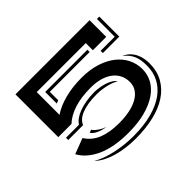

<svg xmlns="http://www.w3.org/2000/svg" viewBox="-147 -828 1115 1115"><g transform="rotate(-45 410.5 -270.0)"><path d="M182.6 -153.3Q213.4 -105 266.6 -84.2Q319.8 -63.5 393.1 -63.5Q442.4 -63.5 482.2 -71.8Q522 -80.1 549.8 -96.2Q577.6 -112.3 592.8 -135.5Q607.9 -158.7 607.9 -189Q607.9 -220.2 595.2 -245.6Q582.5 -271 558.6 -289.1Q534.7 -307.1 500.7 -316.9Q466.8 -326.7 424.3 -326.7Q345.2 -326.7 288.6 -308.6Q231.9 -290.5 195.3 -256.3H86.9V-607.9H695.8V-471.2H585.9V-529.8H183.6V-342.8Q226.6 -372.1 288.8 -388.4Q351.1 -404.8 426.3 -404.8Q493.7 -404.8 546.6 -387.9Q599.6 -371.1 636.5 -342Q673.3 -313 692.9 -273.9Q712.4 -234.9 712.4 -190.4Q712.4 -146 691.4 -108.4Q670.4 -70.8 629.6 -43.5Q588.9 -16.1 529.3 -0.7Q469.7 14.6 393.1 14.6Q274.9 14.6 197.5 -20.3Q120.1 -55.2 86.4 -116.7ZM615.2 -437H731V-583H750.5V-418.5H615.2ZM218.8 -495.6H565.4V-477.1H238.3V-408.2L218.8 -400.4ZM137.2 -11.2Q160.6 3.4 191.4 14.6Q222.2 25.9 256.6 33.4Q291 41 327.6 44.9Q364.3 48.8 399.4 48.8Q485.4 48.8 550.3 31.5Q615.2 14.2 658.4 -16.8Q701.7 -47.9 723.4 -90.8Q745.1 -133.8 745.1 -185.1Q745.1 -208 742.4 -227.8Q739.7 -247.6 732.7 -264.9Q725.6 -282.2 713.6 -297.4Q701.7 -312.5 683.1 -326.7Q708 -316.4 724.1 -299.6Q740.2 -282.7 749.3 -262.9Q758.3 -243.2 761.7 -222.7Q765.1 -202.1 765.1 -185.1Q765.1 -121.6 738.5 -74.2Q711.9 -26.9 663.8 4.9Q615.7 36.6 548.3 52.5Q481 68.4 399.4 68.4Q358.4 68.4 319.6 63.2Q280.8 58.1 246.8 48.1Q212.9 38.1 184.8 23.2Q156.7 8.3 137.2 -11.2ZM116.2 -222.2H223.1Q231.9 -237.3 249.8 -250.2Q267.6 -263.2 293 -272.7Q318.4 -282.2 350.8 -287.8Q383.3 -293.5 421.4 -293.5Q438.5 -293.5 460.2 -290Q481.9 -286.6 502.2 -280Q522.5 -273.4 538.3 -263.2Q554.2 -252.9 559.6 -239.7Q554.7 -245.1 541 -251.5Q527.3 -257.8 508.3 -262.9Q489.3 -268.1 466.8 -271.5Q444.3 -274.9 421.4 -274.9Q380.9 -274.9 349.6 -269.8Q318.4 -264.6 295.4 -255.1Q272.5 -245.6 258.3 -232.4Q244.1 -219.2 238.3 -203.6H116.2ZM252.4 -151.9Q257.3 -143.6 266.4 -135.5Q275.4 -127.4 285.6 -120.6Q295.9 -113.8 306.9 -108.4Q317.9 -103 327.1 -100.1Q293.5 -105.5 269.3 -116.7Q245.1 -127.9 233.9 -145Z"/></g></svg>

Font: Vast Shadow
Style: Regular
Weight: 400
Designer: Nicole Fally
Foundry: Nicole Fally
Version: Version 1.002